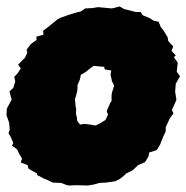

<svg xmlns="http://www.w3.org/2000/svg" viewBox="-24 -548 575 592"><path d="M190 24 183 23 164 16 139 15 122 7 112 3 91 -8 90 -13 64 -28 61 -39 40 -47 44 -59 35 -74 29 -87 13 -99 17 -107 9 -126 2 -137 6 -148 4 -170 -4 -193 -3 -213 12 -241 5 -266 17 -277 23 -297 20 -311 31 -323 40 -337 32 -349 53 -370 60 -385 58 -395 72 -413 89 -425 88 -435 110 -441 109 -453 126 -466 154 -489 162 -493 187 -502 220 -512 222 -511 239 -522 259 -523 279 -526 321 -522 345 -528 359 -520 395 -511H410L416 -501L438 -492L450 -484L465 -481L472 -464L479 -456L493 -433L495 -421L510 -405L505 -391L518 -377L512 -372L524 -355L521 -327L531 -313L518 -290L516 -265L520 -240L506 -209L511 -198L500 -184L487 -156V-143L479 -126L470 -103L459 -85L436 -78L434 -66L423 -48L402 -39L385 -23L365 -13L358 -6L345 4L331 11L302 15L282 16L265 21L246 24L212 23ZM271 -161 285 -168 301 -178 306 -188 309 -195 305 -205 309 -215 311 -219 315 -229 320 -237V-254L321 -262L324 -271L328 -284L321 -298L320 -304L317 -317L318 -326L319 -331L310 -332L299 -334L297 -342L284 -343L274 -344L265 -345L251 -335L243 -328L235 -323L225 -317L224 -310L222 -302L218 -293L215 -286V-276L214 -267L211 -255L207 -242L208 -233L209 -221L211 -211L210 -198L213 -186L214 -176L218 -170L223 -164L237 -166L245 -165L260 -163Z"/></svg>

Font: Winky Rough Black
Style: Italic
Weight: 900
Italic angle: -8.97852°
Designer: Simon Atzbach
Foundry: typofactur
Version: Version 1.206; ttfautohint (v1.8.4.7-5d5b)